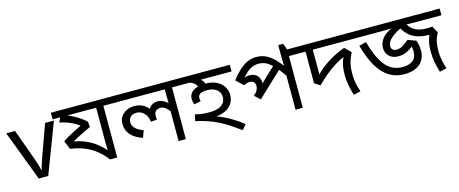

<svg xmlns="http://www.w3.org/2000/svg" viewBox="-43 -1300 4726 1976"><g transform="rotate(-15 2320.5 -312.5)"><path d="M203 0 0 -536H94L208 -220Q216 -198 225 -171Q234 -144 241 -119.5Q248 -95 251 -78H255Q259 -95 266.5 -120Q274 -145 283.5 -172Q293 -199 300 -220L414 -536H508L304 0Z M1144 -622V-551H1039V0H962Q920 -56 869 -98.5Q818 -141 751 -170Q684 -199 592 -212L556 -303Q587 -324 621 -343Q655 -362 690.5 -380Q726 -398 760 -414Q722 -443 672.5 -465.5Q623 -488 556 -502L587 -570L589 -551H498V-622ZM962 -551H643L622 -560Q664 -550 706.5 -528Q749 -506 785.5 -480.5Q822 -455 844 -432L849 -376Q813 -360 773.5 -341Q734 -322 697.5 -303Q661 -284 633 -265L621 -280Q707 -268 771.5 -240Q836 -212 886 -172Q936 -132 978 -83L965 -79Q964 -100 963 -124.5Q962 -149 962 -171Z M1875 -622V-551H1770V0H1693V-335L1699 -309Q1677 -341 1652.5 -360Q1628 -379 1599 -379Q1584 -379 1568.5 -373.5Q1553 -368 1542.5 -353Q1532 -338 1532 -307Q1532 -296 1532.5 -287.5Q1533 -279 1534 -271L1469 -266Q1465 -307 1447 -335.5Q1429 -364 1403 -379Q1377 -394 1347 -394Q1320 -394 1301 -383.5Q1282 -373 1272 -355.5Q1262 -338 1262 -316Q1262 -276 1291.5 -248Q1321 -220 1375 -201L1348 -127Q1300 -142 1262 -168Q1224 -194 1202 -232Q1180 -270 1180 -320Q1180 -365 1202 -397.5Q1224 -430 1261 -448Q1298 -466 1342 -466Q1395 -466 1433 -446.5Q1471 -427 1503 -384L1488 -383Q1498 -416 1526.5 -433.5Q1555 -451 1586 -451Q1622 -451 1648 -437Q1674 -423 1705 -397L1696 -382Q1695 -403 1694 -424Q1693 -445 1693 -467V-551H1124V-622Z M2107 -500Q2186 -500 2234.5 -473.5Q2283 -447 2306 -406.5Q2329 -366 2329 -325Q2329 -243 2271.5 -195Q2214 -147 2101 -141L2111 -152Q2156 -139 2206 -115Q2256 -91 2307 -59.5Q2358 -28 2405 10L2359 63Q2297 17 2245.5 -16.5Q2194 -50 2144 -75Q2094 -100 2038 -119Q1982 -138 1911 -154L1926 -223Q1961 -213 1993.5 -208.5Q2026 -204 2072 -204Q2143 -204 2181.5 -221Q2220 -238 2235 -265Q2250 -292 2250 -320Q2250 -373 2211 -401.5Q2172 -430 2112 -430Q2076 -430 2054 -423Q2032 -416 2022.5 -402.5Q2013 -389 2013 -370Q2013 -362 2015 -353.5Q2017 -345 2019 -338L1946 -323Q1941 -338 1938 -354.5Q1935 -371 1935 -384Q1935 -421 1957 -447Q1979 -473 2017.5 -486.5Q2056 -500 2107 -500ZM2040 -465Q2035 -497 2010 -521.5Q1985 -546 1938 -556L1962 -601L2008 -589Q2064 -567 2089.5 -539Q2115 -511 2119 -468ZM2405 -622V-551H1855V-622Z M3121 -622V-551H3016V0H2939V-396L2961 -332Q2920 -392 2886 -434.5Q2852 -477 2821.5 -504Q2791 -531 2760 -543.5Q2729 -556 2693 -556Q2653 -556 2620.5 -541Q2588 -526 2561 -501Q2534 -476 2511 -447L2503 -445Q2519 -455 2534.5 -460Q2550 -465 2569 -465Q2627 -465 2654 -433.5Q2681 -402 2681 -356Q2681 -345 2680 -335Q2679 -325 2677 -320L2660 -326Q2672 -339 2683 -351Q2694 -363 2706.5 -375Q2719 -387 2732 -400L2856 -516L2905 -463L2621 -195L2562 -250L2644 -328L2608 -285L2578 -262Q2593 -279 2603.5 -298.5Q2614 -318 2614 -343Q2614 -368 2599 -383Q2584 -398 2555 -398Q2539 -398 2524 -394Q2509 -390 2493 -380L2417 -452Q2457 -505 2499 -544.5Q2541 -584 2587 -606.5Q2633 -629 2686 -629Q2742 -629 2787 -608Q2832 -587 2874 -545.5Q2916 -504 2962 -441L2944 -446Q2941 -470 2940 -498Q2939 -526 2939 -558V-688H2992L3015 -622Z M3724 -622V-551H3270V-253L3256 -273Q3296 -318 3347 -357Q3398 -396 3458 -428.5Q3518 -461 3586 -486L3651 -422Q3632 -387 3620.5 -354Q3609 -321 3603.5 -285Q3598 -249 3598 -205Q3598 -156 3606 -111Q3614 -66 3633 -10L3558 7Q3540 -51 3530 -106.5Q3520 -162 3520 -222Q3520 -263 3526 -299Q3532 -335 3542.5 -363.5Q3553 -392 3564 -410L3576 -405Q3519 -382 3465 -349Q3411 -316 3359 -273Q3307 -230 3252 -175L3193 -215V-551H3101V-622Z M4115 -63Q4056 -63 4002 -84Q3948 -105 3900.5 -151.5Q3853 -198 3813.5 -275.5Q3774 -353 3743 -465L3819 -485Q3853 -362 3895 -285.5Q3937 -209 3992 -174Q4047 -139 4118 -139Q4192 -139 4230 -171Q4268 -203 4268 -268Q4268 -299 4260 -321Q4252 -343 4244 -358H4304Q4276 -329 4245.5 -306Q4215 -283 4180.5 -270Q4146 -257 4105 -257Q4066 -257 4036 -272Q4006 -287 3989 -315.5Q3972 -344 3972 -384Q3972 -428 4003 -473.5Q4034 -519 4108 -553Q4088 -552 4062.5 -551.5Q4037 -551 4012 -551H3704V-622H4641V-551H4328Q4304 -551 4285 -552Q4266 -553 4249 -554Q4165 -516 4122 -485Q4079 -454 4064 -428.5Q4049 -403 4049 -380Q4049 -352 4065 -340Q4081 -328 4101 -328Q4139 -328 4169 -345.5Q4199 -363 4237 -396L4323 -365Q4332 -345 4338 -315.5Q4344 -286 4344 -254Q4344 -204 4321.5 -160.5Q4299 -117 4248.5 -90Q4198 -63 4115 -63ZM4515 -205Q4515 -156 4523 -111Q4531 -66 4550 -10L4475 7Q4457 -51 4447 -106.5Q4437 -162 4437 -222Q4437 -275 4446.5 -317Q4456 -359 4469 -388Q4393 -389 4339.5 -407.5Q4286 -426 4250 -460.5Q4214 -495 4189 -543L4265 -559Q4281 -530 4305.5 -507.5Q4330 -485 4369 -472Q4408 -459 4465 -459Q4479 -459 4492 -460Q4505 -461 4520 -462L4559 -392Q4535 -347 4525 -304Q4515 -261 4515 -205Z"/></g></svg>

Font: hexlbangla05
Style: Book
Weight: 400
Designer: Jelle Bosma - Monotype Design Team
Foundry: Monotype Imaging Inc.
Version: Version 2.003